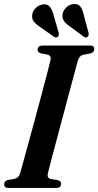

<svg xmlns="http://www.w3.org/2000/svg" viewBox="-26 -924 483 944"><path d="M209.5 -72.5Q203.5 -49.5 223 -44L259.5 -38Q274.5 -32.5 274.5 -21Q274.5 0 250.5 0H15Q-5.5 0 -5.5 -17.5Q-5.5 -33.5 12 -39L45.5 -45Q56.5 -47.5 63.2 -54.2Q70 -61 74 -75.5Q80 -96.5 91.5 -138.8Q103 -181 118 -235.8Q133 -290.5 149 -349.8Q165 -409 179.8 -464.2Q194.5 -519.5 205.8 -562.8Q217 -606 222.5 -628.5Q227 -650 207.5 -655.5L174 -662Q159 -667.5 159 -679.5Q159.5 -700 183.5 -700H417.5Q429 -700 433.2 -695.2Q437.5 -690.5 437.5 -683Q437.5 -667 419 -661.5L382.5 -654.5Q372.5 -651.5 366.8 -645.2Q361 -639 356.5 -625Q350.5 -603 338.8 -559.5Q327 -516 312.2 -460.5Q297.5 -405 281.8 -345.8Q266 -286.5 251.2 -231.8Q236.5 -177 225.5 -135Q214.5 -93 209.5 -72.5ZM386 -849.5 409.5 -762.5Q412 -749.5 405 -743Q396 -736 386 -743.5L316.5 -795Q298.5 -807 288.5 -821.2Q278.5 -835.5 282 -855.5Q285 -873.5 300.2 -887.8Q315.5 -902 335 -904Q357.5 -906.5 369 -891.5Q380.5 -876.5 386 -849.5ZM237.5 -849.5 262.5 -763Q265.5 -750 259 -743.5Q250 -736.5 239.5 -743L169 -793Q150.5 -805 140 -818.5Q129.5 -832 132.5 -852Q135 -870 149.8 -884.8Q164.5 -899.5 184.5 -902Q207 -905.5 219 -890.8Q231 -876 237.5 -849.5Z"/></svg>

Font: Fraunces 144pt S050 SemiBold
Style: Italic
Weight: 600
Italic angle: -16°
Version: Version 1.000; ttfautohint (v1.8.3)